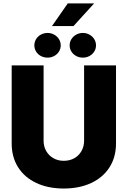

<svg xmlns="http://www.w3.org/2000/svg" viewBox="-20 -1087 742 1116"><path d="M654.3 -707V-252.9Q654.3 -173.8 616.5 -114.5Q578.6 -55.2 509.8 -23.2Q440.9 8.8 350.6 8.8Q260.3 8.8 191.7 -23.2Q123 -55.2 85.4 -114.5Q47.9 -173.8 47.9 -252.9V-707H233.4V-269.5Q233.4 -235.8 248.5 -209.2Q263.7 -182.6 290.3 -167.5Q316.9 -152.3 350.6 -152.3Q384.8 -152.3 411.6 -167.2Q438.5 -182.1 453.6 -209Q468.8 -235.8 468.8 -269.5V-707ZM374 -1067.4H527.3L407.2 -935.5H282.2ZM179.7 -823.2Q179.7 -842.8 189.7 -859.4Q199.7 -876 217.5 -885.7Q235.4 -895.5 256.8 -895.5Q277.3 -895.5 294.9 -885.7Q312.5 -876 322.8 -859.4Q333 -842.8 333 -823.2Q333 -803.7 322.8 -787.4Q312.5 -771 294.9 -761.5Q277.3 -752 256.8 -752Q235.4 -752 217.5 -761.5Q199.7 -771 189.7 -787.4Q179.7 -803.7 179.7 -823.2ZM384.8 -823.2Q384.8 -842.8 395 -859.4Q405.3 -876 422.9 -885.7Q440.4 -895.5 461.9 -895.5Q482.4 -895.5 500 -885.7Q517.6 -876 527.8 -859.4Q538.1 -842.8 538.1 -823.2Q538.1 -803.7 527.8 -787.4Q517.6 -771 500 -761.5Q482.4 -752 461.9 -752Q440.4 -752 422.9 -761.5Q405.3 -771 395 -787.4Q384.8 -803.7 384.8 -823.2Z"/></svg>

Font: Pretendard GOV Black
Style: Regular
Weight: 900
Designer: Base glyphs from Inter by Rasmus Andersson; Hangeul glyphs from Noto Sans CJK(Source Han Sans) by Jang Soo-young and Kan
Foundry: Kil Hyung-jin
Version: Version 1.309